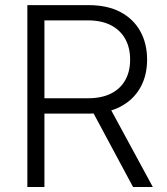

<svg xmlns="http://www.w3.org/2000/svg" viewBox="-20 -748 667 768"><path d="M89.4 0V-727.5H334Q409.2 -727.5 461.4 -700Q513.7 -672.4 541 -623.3Q568.4 -574.2 568.4 -509.3Q568.4 -444.8 540.5 -396.2Q512.7 -347.7 460.2 -320.6Q407.7 -293.5 332.5 -293.5H127V-355H332Q386.7 -355 424.3 -374Q461.9 -393.1 481.2 -427.7Q500.5 -462.4 500.5 -509.3Q500.5 -557.1 481 -592.3Q461.4 -627.4 423.8 -647Q386.2 -666.5 331.1 -666.5H157.7V0ZM512.2 0 335.9 -328.6H413.1L591.3 0Z"/></svg>

Font: Inter 20pt Light
Style: Regular
Weight: 300
Version: Version 4.001;git-66647c0bb